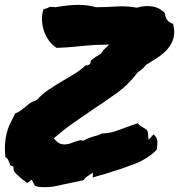

<svg xmlns="http://www.w3.org/2000/svg" viewBox="-30 -738 744 798"><path d="M-7.8 -85.9Q-10.7 -115.2 -9.3 -138.7Q-7.8 -162.1 -2.4 -183.6Q2.9 -205.1 12.2 -224.6Q21.5 -244.1 33.2 -266.6Q46.9 -271.5 57.6 -279.8Q68.4 -288.1 78.1 -295.9Q87.9 -304.7 97.2 -311Q106.4 -317.4 115.2 -318.4L125 -324.2Q144.5 -346.7 172.9 -365.7Q201.2 -384.8 231.4 -402.3Q256.8 -417 281.2 -432.1Q305.7 -447.3 326.2 -466.8Q335.9 -465.8 342.8 -470.7Q347.7 -477.5 346.7 -485.4Q349.6 -487.3 352.1 -489.7Q354.5 -492.2 357.4 -494.1Q365.2 -501 379.4 -508.3Q393.6 -515.6 398.4 -528.3L423.8 -552.7L388.7 -551.8Q362.3 -551.8 332.5 -548.8Q302.7 -545.9 281.2 -543.9Q263.7 -542 245.6 -541Q227.5 -540 205.1 -539.1Q186.5 -550.8 173.3 -569.3Q160.2 -587.9 152.8 -609.4Q145.5 -630.9 144.5 -654.3Q143.6 -677.7 150.4 -699.2Q158.2 -701.2 164.6 -703.6Q170.9 -706.1 176.8 -709Q187.5 -710 190.9 -709Q194.3 -708 199.2 -708Q257.8 -717.8 294.9 -717.8Q335.9 -717.8 369.1 -708Q410.2 -708 452.6 -710.9Q495.1 -713.9 539.1 -706.1Q570.3 -715.8 601.6 -711.4Q632.8 -707 655.3 -683.6Q657.2 -664.1 666 -653.8Q674.8 -643.6 689.5 -638.7Q698.2 -604.5 690.9 -579.1Q683.6 -553.7 666 -533.7Q648.4 -513.7 624 -498Q599.6 -482.4 576.2 -467.8Q569.3 -457 559.6 -450.2Q549.8 -443.4 541 -435.5Q502.9 -384.8 452.6 -349.1Q402.3 -313.5 350.6 -279.3Q313.5 -253.9 276.9 -228.5Q240.2 -203.1 206.1 -173.8L193.4 -163.1L204.1 -151.4Q217.8 -137.7 237.3 -137.7Q248 -137.7 258.3 -140.6Q268.6 -143.6 277.3 -147.5Q286.1 -150.4 293.5 -152.8Q300.8 -155.3 305.7 -155.3L316.4 -153.3Q331.1 -161.1 340.3 -164.6Q349.6 -168 359.4 -170.9Q367.2 -172.9 376.5 -175.8Q385.7 -178.7 394.5 -183.6Q419.9 -183.6 443.4 -190.9Q466.8 -198.2 489.3 -207Q502.9 -211.9 516.1 -216.8Q529.3 -221.7 543 -225.6Q547.9 -218.8 554.2 -214.4Q560.5 -210 566.4 -207Q575.2 -202.1 579.1 -198.7Q583 -195.3 584 -189.5L587.9 -157.2L608.4 -179.7Q623 -166 624 -151.9Q625 -137.7 621.1 -115.2Q583 -77.1 526.9 -55.7Q470.7 -34.2 408.2 -15.6Q394.5 -11.7 381.8 -8.3Q369.1 -4.9 355.5 0L356.4 -20.5L331.1 -3.9Q326.2 0 323.2 3.4Q320.3 6.8 317.4 10.7Q287.1 17.6 267.1 21.5Q247.1 25.4 229.5 29.3Q210 34.2 192.9 37.1Q175.8 40 155.3 40Q148.4 40 142.1 39.6Q135.7 39.1 128.9 38.1Q123 36.1 115.2 34.2L101.6 8.8L83 22.5Q72.3 13.7 58.6 3.9Q46.9 -5.9 37.1 -15.6Q27.3 -25.4 26.4 -35.2L25.4 -46.9L13.7 -49.8Q11.7 -51.8 9.8 -59.6Q7.8 -65.4 3.9 -73.2Q0 -81.1 -7.8 -85.9Z"/></svg>

Font: Permanent Marker
Style: Regular
Weight: 400
Designer: Font Diner, Inc
Foundry: Font Diner, Inc
Version: Version 1.000